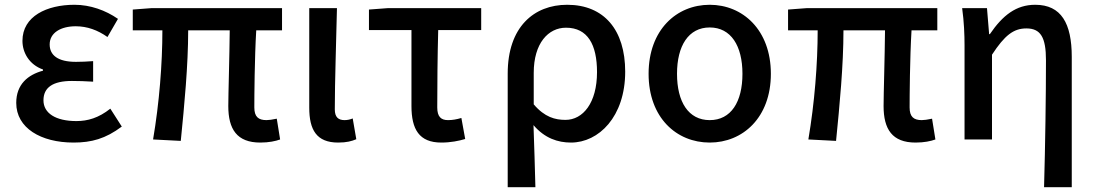

<svg xmlns="http://www.w3.org/2000/svg" viewBox="-20 -584 4588 804"><path d="M288 13C363 13 422 -3 490 -54L442 -129C393 -90 347 -77 300 -77C213 -77 162 -110 162 -164C162 -218 202 -245 281 -245C309 -245 338 -244 370 -242V-328C343 -326 320 -325 298 -325C222 -325 188 -353 188 -398C188 -447 235 -474 297 -474C345 -474 389 -458 430 -429L474 -505C422 -541 358 -564 292 -564C176 -564 74 -516 74 -413C74 -363 103 -313 160 -293V-288C97 -271 48 -231 48 -153C48 -48 151 13 288 13Z M1070 13C1106 13 1134 7 1153 0L1139 -87C1120 -83 1106 -81 1096 -81C1062 -81 1045 -95 1045 -134C1045 -178 1046 -341 1053 -457H1161V-550H615L536 -544V-457H660C660 -317 647 -153 621 0L737 6C752 -144 768 -310 768 -457H942C941 -346 936 -190 936 -140C936 -43 972 13 1070 13Z M1396 13C1432 13 1453 7 1472 -1L1457 -88C1445 -83 1433 -81 1423 -81C1397 -81 1382 -93 1382 -126C1382 -246 1388 -408 1391 -550H1275V-133C1275 -41 1305 13 1396 13Z M1828 13C1867 13 1902 6 1928 -2L1912 -90C1892 -84 1874 -81 1856 -81C1827 -81 1811 -95 1811 -134C1811 -230 1812 -344 1815 -458H1995V-550H1605L1525 -544V-458H1703V-140C1703 -43 1735 13 1828 13Z M2106 200H2222C2220 108 2217 35 2214 -60C2261 -5 2316 13 2371 13C2487 13 2598 -95 2598 -284C2598 -458 2510 -564 2355 -564C2216 -564 2106 -471 2106 -276ZM2348 -82C2305 -82 2261 -93 2215 -147V-279C2215 -403 2276 -468 2350 -468C2441 -468 2480 -397 2480 -282C2480 -153 2421 -82 2348 -82Z M2952 13C3090 13 3208 -91 3208 -275C3208 -459 3090 -564 2952 -564C2813 -564 2696 -459 2696 -275C2696 -91 2813 13 2952 13ZM2952 -81C2863 -81 2815 -157 2815 -275C2815 -392 2863 -469 2952 -469C3041 -469 3089 -392 3089 -275C3089 -157 3041 -81 2952 -81Z M3814 13C3850 13 3878 7 3897 0L3883 -87C3864 -83 3850 -81 3840 -81C3806 -81 3789 -95 3789 -134C3789 -178 3790 -341 3797 -457H3905V-550H3359L3280 -544V-457H3404C3404 -317 3391 -153 3365 0L3481 6C3496 -144 3512 -310 3512 -457H3686C3685 -346 3680 -190 3680 -140C3680 -43 3716 13 3814 13Z M4352 200H4468V-346C4468 -486 4424 -564 4315 -564C4235 -564 4179 -520 4125 -441H4122L4113 -550H4009C4017 -492 4019 -438 4019 -394V0H4134V-355C4187 -436 4224 -465 4278 -465C4338 -465 4360 -427 4360 -332C4360 -183 4357 23 4352 200Z"/></svg>

Font: DAIFUKU Sans JP Medium
Style: Regular
Weight: 500
Designer: Original font ‘Source Han Sans JP’ : Ryoko NISHIZUKA  (kana, bopomofo & ideographs); Paul D. Hunt (Latin, Greek & Cyrill
Foundry: Daifuku
Version: Version 1.000